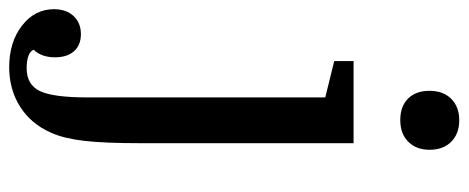

<svg xmlns="http://www.w3.org/2000/svg" viewBox="-396 -490 994 407"><g transform="rotate(90 100.5 -287.0)"><path d="M201 -540V-85Q201 -11 196 31.5Q191 74 179 101Q160 144 123.5 167Q87 190 40 190Q-13 190 -48 163Q-83 136 -83 95Q-83 69 -68.5 53.5Q-54 38 -30 38Q-7 38 6 52.5Q19 67 19 93Q19 107 15 118.5Q11 130 3 138Q5 145 15.5 149Q26 153 42 153Q77 153 90.5 125Q104 97 104 24V-480L27 -499V-540ZM90 -701Q90 -730 107 -747Q124 -764 152 -764Q181 -764 198 -747Q215 -730 215 -701Q215 -673 198 -656Q181 -639 152 -639Q123 -639 106.5 -655.5Q90 -672 90 -701Z"/></g></svg>

Font: Domine
Style: Regular
Weight: 400
Designer: Pablo Impallari, Rodrigo Fuenzalida, Brenda Gallo
Foundry: Pablo Impallari, Rodrigo Fuenzalida, Brenda Gallo
Version: Version 2.000